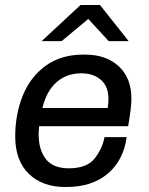

<svg xmlns="http://www.w3.org/2000/svg" viewBox="-20 -740 596 770"><path d="M507 -344Q507 -309 494 -234H137Q135 -212 135 -202Q135 -139 164 -102Q193 -65 256 -65Q329 -65 360 -105Q391 -145 399 -190H488Q475 -96 411.5 -43Q348 10 246 10H242Q150 10 95.5 -43Q41 -96 41 -193Q41 -282 71.5 -357Q102 -432 163.5 -476.5Q225 -521 314 -521H321Q406 -521 456.5 -474Q507 -427 507 -344ZM150 -307H412Q415 -327 415 -343Q415 -393 385 -419.5Q355 -446 306 -446Q248 -446 207.5 -411Q167 -376 150 -307ZM496 -575H416L334 -664L227 -575H147L303 -720H381Z"/></svg>

Font: Chivo
Style: Italic
Weight: 400
Italic angle: -8.05°
Designer: Hector Gatti
Foundry: Omnibus-Type
Version: Version 1.007